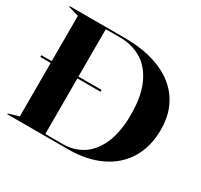

<svg xmlns="http://www.w3.org/2000/svg" viewBox="-149 -903 1144 1095"><g transform="rotate(30 423.5 -356.0)"><path d="M16 -389H84V-687L16 -707V-712H378Q516 -712 615.5 -670Q715 -628 767 -549Q819 -470 819 -361Q819 -252 771 -170.5Q723 -89 631.5 -44.5Q540 0 413 0H16V-5L84 -25V-377H16ZM378 -11Q446 -11 502.5 -46Q559 -81 593.5 -157Q628 -233 628 -351Q628 -472 591.5 -550.5Q555 -629 493 -665Q431 -701 352 -701H260V-389H412V-377H260V-11Z"/></g></svg>

Font: Nyght Serif Bold
Style: Regular
Weight: 700
Designer: Maksym Kobuzan
Version: Version 0.410